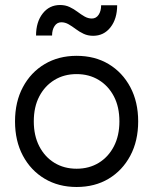

<svg xmlns="http://www.w3.org/2000/svg" viewBox="-20 -735 612 767"><path d="M286 12Q214 12 158.5 -21Q103 -54 71.5 -113Q40 -172 40 -250Q40 -328 71.5 -387Q103 -446 158.5 -479Q214 -512 286 -512Q359 -512 414 -479Q469 -446 500.5 -387Q532 -328 532 -250Q532 -172 500.5 -113Q469 -54 414 -21Q359 12 286 12ZM286 -61Q336 -61 374.5 -84.5Q413 -108 435 -150.5Q457 -193 457 -250Q457 -308 435 -350Q413 -392 374.5 -415.5Q336 -439 286 -439Q236 -439 197.5 -415.5Q159 -392 137 -350Q115 -308 115 -250Q115 -193 137 -150.5Q159 -108 197.5 -84.5Q236 -61 286 -61ZM352 -592Q331 -592 314 -600Q297 -608 282.5 -619Q268 -630 254 -638Q240 -646 225 -646Q208 -646 198 -631Q188 -616 188 -593H124Q124 -647 150.5 -681Q177 -715 220 -715Q241 -715 258 -707Q275 -699 289.5 -688Q304 -677 318 -669Q332 -661 347 -661Q364 -661 374 -676Q384 -691 384 -714H448Q448 -660 421.5 -626Q395 -592 352 -592Z"/></svg>

Font: Fustat
Style: Regular
Weight: 400
Designer: Mohamed Gaber, Khaled Hosny, Laura Garcia Mut
Foundry: Kief Type Foundry, Alif Type Foundry, Hard Type Foundry
Version: Version 1.007